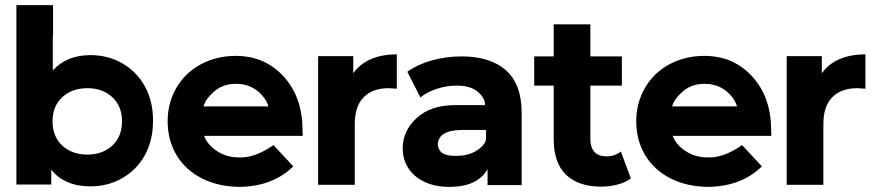

<svg xmlns="http://www.w3.org/2000/svg" viewBox="-20 -721 3405 749"><path d="M456 -248Q456 -307 418 -342Q380 -377 321 -377Q261 -377 223 -342Q185 -307 185 -248Q185 -188 223 -153Q261 -118 321 -118Q380 -118 418 -153Q456 -188 456 -248ZM186 -582V-446Q240 -506 333 -506Q401 -506 457 -474Q513 -442 545 -384.5Q577 -327 577 -250Q577 -173 545 -115.5Q513 -58 457 -26Q401 6 333 6Q232 6 180 -59V-1H44V-701H187V-582Z M1027 -306Q1018 -338 985 -366Q949 -394 901 -394Q852 -394 819 -367Q782 -336 774 -306ZM1161 -191H776Q790 -155 827.5 -131Q865 -107 911 -107Q940 -105 974 -116.5Q1008 -128 1047 -155L1124 -72Q1046 5 918 8Q834 8 769 -24.5Q704 -57 669 -115.5Q634 -174 634 -248Q634 -320 668.5 -379Q703 -438 764 -470.5Q825 -503 900 -503Q973 -503 1028.5 -470Q1084 -437 1118.5 -379.5Q1153 -322 1159 -246Q1159 -243 1161 -191Z M1528 -509V-375Q1504 -377 1496 -377Q1434 -377 1399 -342Q1364 -307 1364 -237V0H1221V-502H1358V-435Q1384 -472 1427.5 -490.5Q1471 -509 1528 -509Z M1876 -182V-214H1779Q1688 -212 1688 -156Q1691 -129 1714 -119.5Q1737 -110 1780 -114Q1819 -118 1847.5 -139Q1876 -160 1876 -182ZM2015 -281V1H1882V-61Q1842 8 1734 8Q1677 8 1636 -11.5Q1595 -31 1573 -65Q1551 -99 1551 -142Q1551 -211 1606 -261Q1661 -311 1755 -311H1872Q1873 -337 1845 -362Q1817 -387 1761 -387Q1722 -387 1684 -374.5Q1646 -362 1620 -341L1569 -441Q1609 -470 1665 -485.5Q1721 -501 1780 -501Q1893 -501 1954 -446.5Q2015 -392 2015 -281Z M2441 -25Q2420 -9 2389 -1Q2358 7 2325 7Q2236 7 2188 -39.5Q2140 -86 2140 -177V-387H2064V-501H2140V-626H2283V-501H2406V-387H2283V-179Q2283 -146 2299 -128.5Q2315 -111 2345 -111Q2379 -111 2402 -130Z M2855 -306Q2846 -338 2813 -366Q2777 -394 2729 -394Q2680 -394 2647 -367Q2610 -336 2602 -306ZM2989 -191H2604Q2618 -155 2655.5 -131Q2693 -107 2739 -107Q2768 -105 2802 -116.5Q2836 -128 2875 -155L2952 -72Q2874 5 2746 8Q2662 8 2597 -24.5Q2532 -57 2497 -115.5Q2462 -174 2462 -248Q2462 -320 2496.5 -379Q2531 -438 2592 -470.5Q2653 -503 2728 -503Q2801 -503 2856.5 -470Q2912 -437 2946.5 -379.5Q2981 -322 2987 -246Q2987 -243 2989 -191Z M3356 -509V-375Q3332 -377 3324 -377Q3262 -377 3227 -342Q3192 -307 3192 -237V0H3049V-502H3186V-435Q3212 -472 3255.5 -490.5Q3299 -509 3356 -509Z"/></svg>

Font: Montserrat GRBold
Style: Regular
Weight: 700
Designer: Julieta Ulanovsky
Foundry: Julieta Ulanovsky
Version: Version 1.00 May 29, 2023, initial release